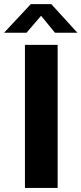

<svg xmlns="http://www.w3.org/2000/svg" viewBox="-42 -920 399 940"><path d="M80.1 -700.2H240.2V0H80.1ZM209 -899.9 336.9 -759.8H227.1L159.2 -842.8L87.9 -759.8H-22L108.9 -899.9Z"/></svg>

Font: Gully
Style: Bold
Weight: 700
Designer: jaikishan Patel
Foundry: MagicType
Version: Version 1.000;Glyphs 3.2 (3242)